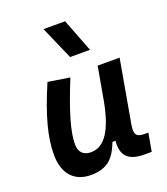

<svg xmlns="http://www.w3.org/2000/svg" viewBox="-146 -897 877 1008"><g transform="rotate(-20 293.0 -392.5)"><path d="M189 10.3C284.2 10.3 323.2 -36.6 353 -114.7H370.1C361.8 -33.2 399.4 4.9 487.8 4.9H528.8L546.9 -96.2H524.4C480 -96.2 468.3 -113.8 477.5 -166L539.6 -517.6H417L382.8 -325.2V-325.7C355 -181.2 307.1 -102.1 229.5 -102.1C187.5 -102.1 163.6 -126.5 163.6 -168.9C163.6 -239.7 193.4 -341.3 261.2 -508.3L140.1 -527.3C70.3 -364.3 41 -253.4 41 -156.7C41 -50.8 94.7 10.3 189 10.3ZM296.4 -609.4H407.7L335.9 -794.9H215.3Z"/></g></svg>

Font: Cascadia Mono SemiBold
Style: Italic
Weight: 600
Italic angle: -10°
Monospace: yes
Designer: Aaron Bell
Foundry: Saja Typeworks
Version: Version 2404.023